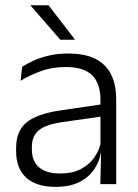

<svg xmlns="http://www.w3.org/2000/svg" viewBox="-20 -702 526 732"><path d="M362.5 0 365.5 -121.5 363 -131V-288.5V-321Q363 -384 331.2 -415.2Q299.5 -446.5 231.5 -446.5Q178.5 -446.5 135 -430.5Q91.5 -414.5 58.5 -394L64.5 -447.5Q82.5 -459 108 -470.8Q133.5 -482.5 166.8 -490.2Q200 -498 240 -498Q289 -498 323.8 -486Q358.5 -474 380.5 -451Q402.5 -428 412.8 -395.5Q423 -363 423 -322.5V0ZM191.5 10.5Q119 10.5 80.2 -24.5Q41.5 -59.5 41.5 -125V-138Q41.5 -202.5 81.2 -235.2Q121 -268 210 -281L373 -305L376 -259L217.5 -236.5Q155.5 -227.5 128.5 -205.8Q101.5 -184 101.5 -141.5V-132.5Q101.5 -87.5 129 -64Q156.5 -40.5 209.5 -40.5Q255 -40.5 287.2 -57Q319.5 -73.5 339.2 -101.2Q359 -129 365.5 -163.5L377.5 -120.5H365Q359 -86 338.8 -56Q318.5 -26 282.2 -7.8Q246 10.5 191.5 10.5ZM165 -682 265 -552V-550.5H210L96.5 -681V-682Z"/></svg>

Font: Anek Telugu Medium Light
Style: Regular
Weight: 300
Version: Version 1.003